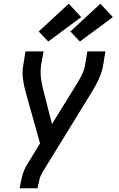

<svg xmlns="http://www.w3.org/2000/svg" viewBox="-20 -806 640 1031"><path d="M85 205 87 198Q92 166 100.5 135Q109 104 127 75L195 -36L119 -307Q109 -342 103.5 -380Q98 -418 105 -457L117 -530H214L201 -457Q196 -423 199.5 -391Q203 -359 211 -328L259 -140L389 -350Q397 -363 404.5 -376Q412 -389 418.5 -402Q425 -415 430 -429Q435 -443 437 -457L449 -530H546L534 -456Q527 -417 509.5 -379.5Q492 -342 470 -307L208 119Q197 137 192 157.5Q187 178 183 198L182 205ZM409 -583 358 -637 519 -786 586 -714ZM239 -583 188 -637 349 -786 416 -714Z"/></svg>

Font: Iosevka Curly MdExObl
Style: Regular
Weight: 500
Width: 7
Italic angle: -9°
Monospace: yes
Designer: Belleve Invis
Foundry: Belleve Invis
Version: Version 11.1.0; ttfautohint (v1.8.3)